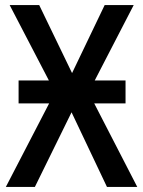

<svg xmlns="http://www.w3.org/2000/svg" viewBox="-20 -734 563 754"><path d="M53 -418H172L18 -714H134L263 -447L391 -714H505L352 -418H473V-328H350L519 0H400L261 -293L117 0H3L173 -328H53Z"/></svg>

Font: Noto Sans Display SemiCondensed Medium
Style: Regular
Weight: 500
Width: 4
Designer: Monotype Design Team
Foundry: Monotype Imaging Inc.
Version: Version 2.003